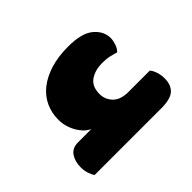

<svg xmlns="http://www.w3.org/2000/svg" viewBox="-93 -533 678 678"><g transform="rotate(-45 246.0 -193.5)"><path d="M444 -123Q452 -114 457 -98.5Q462 -83 462 -67Q462 -34 443.5 -17Q425 0 379 0H46Q40 -7 35 -22Q30 -37 30 -54Q30 -83 43.5 -103Q57 -123 86 -123H152Q144 -126 133.5 -135Q123 -144 114 -158Q105 -172 99 -190Q93 -208 93 -229Q93 -263 106.5 -292Q120 -321 146.5 -342Q173 -363 211.5 -375Q250 -387 300 -387Q368 -387 398 -361.5Q428 -336 428 -302Q428 -290 423 -274.5Q418 -259 408 -250Q399 -253 382 -257Q365 -261 344 -261Q309 -261 284.5 -244.5Q260 -228 260 -190Q260 -164 277.5 -144.5Q295 -125 331 -123H339Z"/></g></svg>

Font: Baloo Bhaijaan
Style: Regular
Weight: 400
Designer: Devika Bhansali and Ek Type
Foundry: Ek Type
Version: Version 1.443;PS 1.000;hotconv 16.6.51;makeotf.lib2.5.65220;